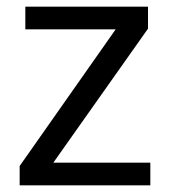

<svg xmlns="http://www.w3.org/2000/svg" viewBox="-20 -556 510 576"><path d="M431 0H39V-58L327 -468H56V-536H424V-470L140 -68H431Z"/></svg>

Font: hingu115
Style: Book
Weight: 400
Designer: Jelle Bosma - Monotype Design Team
Foundry: Monotype Imaging Inc.
Version: Version 2.003